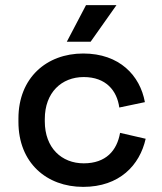

<svg xmlns="http://www.w3.org/2000/svg" viewBox="-20 -716 632 750"><path d="M305 14C447 14 526 -71 549 -174L449 -197C437 -128 394 -78 307 -78C221 -78 155 -138 155 -242V-251C155 -355 221 -415 307 -415C394 -415 437 -362 446 -296L546 -317C527 -421 447 -507 305 -507C162 -507 52 -412 52 -253V-240C52 -80 162 14 305 14ZM241 -553H334L435 -696H316Z"/></svg>

Font: Meta Space Medium
Style: Regular
Weight: 500
Designer: Meta Pool / Florian Karsten
Foundry: Meta Pool / Florian Karsten
Version: Version 2.000;Glyphs 3.1.1 (3137)